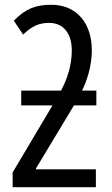

<svg xmlns="http://www.w3.org/2000/svg" viewBox="-20 -785 469 805"><path d="M195 -765C131 -765 87 -749 38 -698L77 -640C114 -676 144 -689 186 -689C247 -689 281 -643 281 -574C281 -510 262 -455 236 -405H69V-343H200L33 -62V0H382V-75H131V-79L290 -343H384V-405H324C343 -444 365 -505 365 -574C365 -687 302 -765 195 -765Z"/></svg>

Font: Noto Sans UI Condensed
Style: Regular
Weight: 400
Width: 3
Designer: Monotype Design Team
Foundry: Monotype Imaging Inc.
Version: Version 1.901